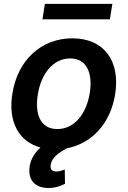

<svg xmlns="http://www.w3.org/2000/svg" viewBox="-20 -747 648 974"><path d="M171.9 -267.8C187.9 -369.3 246.8 -450.6 336.6 -450.6C422.2 -450.6 451 -372.5 435.4 -274.5C418.7 -172.6 359.7 -92.3 270.6 -92.3C184.3 -92.3 155.5 -169.4 171.9 -267.8ZM43 -273.8C19.5 -132.1 73.5 -29.1 185.4 1.4C148.8 33.7 130 74.6 128.9 112.9C126.1 173.7 164.8 206.7 226.2 206.7C261.7 206.7 291.2 195.3 309.7 185.4L308.6 112.9C298.3 116.8 284.1 122.9 266.3 122.9C241.8 122.9 233 110.1 237.6 87.4C242.9 52.9 276.6 28.4 318.9 5.3C447.1 -18.8 540.1 -121.8 563.9 -267C591.6 -438.2 507.8 -552.6 346.9 -552.6C188.6 -552.6 70 -441.4 43 -273.8ZM195.3 -648.8H537.3L550.1 -727.3H207.7Z"/></svg>

Font: Margiela Sans Semi Bold
Style: Italic
Weight: 600
Italic angle: -9.39999°
Designer: Stefan Endress, Andreas Faust
Version: Version 1.100;FEAKit 1.0